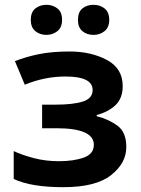

<svg xmlns="http://www.w3.org/2000/svg" viewBox="-20 -768 584 798"><path d="M269 -554Q196 -554 142 -543Q88 -532 42 -514L83 -416Q166 -450 252 -450Q365 -450 365 -394Q365 -359 324.5 -346Q284 -333 210 -333H155V-235H215Q370 -235 370 -166Q370 -128 328 -113Q286 -98 225 -98Q169 -98 120 -111Q71 -124 37 -140V-24Q110 10 243 10Q378 10 441.5 -40Q505 -90 505 -157Q505 -218 469 -245Q433 -272 382 -285V-290Q431 -303 460.5 -331.5Q490 -360 490 -410Q490 -484 424 -519Q358 -554 269 -554ZM304 -685Q304 -654 322.5 -638.5Q341 -623 369 -623Q395 -623 414.5 -638.5Q434 -654 434 -685Q434 -718 414.5 -733Q395 -748 369 -748Q341 -748 322.5 -733Q304 -718 304 -685ZM108 -685Q108 -654 127 -638.5Q146 -623 173 -623Q199 -623 218.5 -638.5Q238 -654 238 -685Q238 -718 218.5 -733Q199 -748 173 -748Q146 -748 127 -733Q108 -718 108 -685Z"/></svg>

Font: Noto Sans UI
Style: Bold
Weight: 700
Designer: Monotype Design Team
Foundry: Monotype Imaging Inc.
Version: Version 1.901